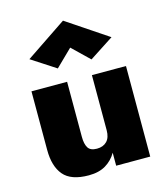

<svg xmlns="http://www.w3.org/2000/svg" viewBox="-114 -843 817 942"><g transform="rotate(-15 295.0 -372.0)"><path d="M294 -618 209 -535 86 -615 294 -755 503 -615 380 -535ZM236 -180Q236 -144 248 -124.5Q260 -105 293 -105Q325 -105 343.5 -124Q362 -143 362 -180V-460H535V0H362V-66Q342 -31 307.5 -10Q273 11 221 11Q131 11 93 -34Q55 -79 55 -162V-460H236Z"/></g></svg>

Font: Jost* Heavy
Style: Regular
Weight: 800
Version: Version 3.7